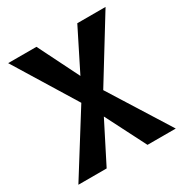

<svg xmlns="http://www.w3.org/2000/svg" viewBox="-161 -820 909 948"><g transform="rotate(-30 293.0 -346.5)"><path d="M409.7 0H570.8L355.5 -343.3L570.8 -693.4H409.7L293 -460.4L176.8 -693.4H15.6L230.5 -343.3L15.6 0H176.8L293 -229Z"/></g></svg>

Font: Cascadia Code
Style: Bold
Weight: 700
Monospace: yes
Designer: Aaron Bell
Foundry: Saja Typeworks
Version: Version 2404.023